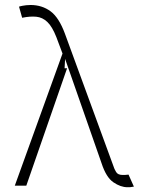

<svg xmlns="http://www.w3.org/2000/svg" viewBox="-20 -763 611 789"><path d="M503.9 6.4Q475.5 6.4 445.8 -14Q416.2 -34.4 397.4 -92L247.5 -521L245.4 -482.6H255.7L88.1 0H40.8L236.9 -543L211.6 -610.4Q194.6 -653.8 174.5 -672.8Q154.5 -691.8 129.3 -694.2Q104 -696.7 71 -690L58.2 -735.4Q57.5 -736.2 72.1 -739.2Q86.6 -742.2 106.2 -742.5Q153.1 -742.2 187.7 -716.6Q222.3 -691.1 246.8 -624.6L448.5 -73.9Q448.5 -73.9 448.5 -73.5Q449.9 -69.2 457 -56.5Q464.1 -43.7 485.4 -44Q488.6 -43.7 494.3 -44.2Q500 -44.7 504.3 -45.1Q507.8 -45.5 508.2 -45.5L530.2 3.9Q518.8 6 513.3 6.4Q507.8 6.7 503.9 6.4Z"/></svg>

Font: Inter Extra Light BETA
Style: Regular
Weight: 200
Designer: Rasmus Andersson
Foundry: rsms
Version: Version 3.011;git-f93a4a705